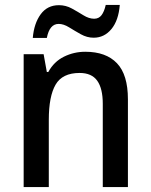

<svg xmlns="http://www.w3.org/2000/svg" viewBox="-20 -825 611 779"><path d="M326 -615Q410 -615 454.5 -568.5Q499 -522 499 -422V-66H397V-404Q397 -466 374.5 -497.5Q352 -529 303 -529Q233 -529 205.5 -481.5Q178 -434 178 -339V-66H76V-605H157L170 -533H176Q199 -575 239.5 -595Q280 -615 326 -615ZM113 -671Q118 -730 145 -767Q172 -804 219 -804Q247 -804 271.5 -790.5Q296 -777 318.5 -763Q341 -749 362 -749Q381 -749 392 -763.5Q403 -778 409 -805H466Q461 -742 432 -707Q403 -672 360 -672Q333 -672 308 -686Q283 -700 260.5 -714Q238 -728 218 -728Q181 -728 170 -671Z"/></svg>

Font: Noto Sans Malayalam UI SemiCondensed Medium
Style: Regular
Weight: 500
Width: 4
Designer: Jelle Bosma - Monotype Design Team
Foundry: Monotype Imaging Inc.
Version: Version 2.104; ttfautohint (v1.8.4.7-5d5b)